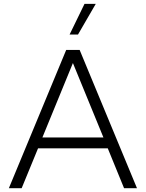

<svg xmlns="http://www.w3.org/2000/svg" viewBox="-20 -997 772 1017"><path d="M393.1 -814H348.6L427.7 -976.6H487.3ZM94.7 0H26.9L330.6 -732.4H401.9L705.6 0H637.2L550.8 -211.4H181.6ZM204.6 -269H527.8L366.2 -663.1Z"/></svg>

Font: Kumbh Sans Light
Style: Regular
Weight: 300
Version: Version 1.004